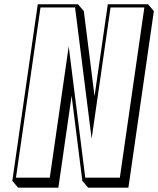

<svg xmlns="http://www.w3.org/2000/svg" viewBox="-20 -845 739 897"><path d="M421.7 -395.8 371.6 -793.2 344.4 -825H156.4L37.5 0L64.7 31.8H252.7L314.6 -397.4L364.7 0L391.9 31.8H579.9L698.8 -793.2L671.6 -825H483.6ZM300.3 -510.8 299.3 -512 300.1 -512ZM301 -628.2 212.6 -15H54.6L169.2 -810H330.7L408.1 -196.9L496.4 -810H654.4L539.9 -15H378.3Z"/></svg>

Font: Blink
Style: 3DObl
Weight: 400
Designer: Mew Too
Foundry: Cannot Into Space Fonts
Version: Version 001.000